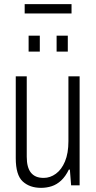

<svg xmlns="http://www.w3.org/2000/svg" viewBox="-20 -894 465 926"><path d="M178 12Q123 12 89.5 -19Q56 -50 56 -131V-526H109V-138Q109 -112 114 -93Q119 -74 129 -61.5Q139 -49 154 -42.5Q169 -36 191 -36Q222 -36 249.5 -56Q277 -76 293.5 -115.5Q310 -155 310 -213V-526H364V0H323L317 -76H312Q296 -43 275 -23.5Q254 -4 229.5 4Q205 12 178 12ZM118 -645V-722H172V-645ZM253 -645V-722H307V-645ZM99 -829V-874H325V-829Z"/></svg>

Font: Archivo Condensed ExtraLight
Style: Regular
Weight: 250
Width: 3
Designer: Hector Gatti
Foundry: Omnibus-Type
Version: Version 2.001